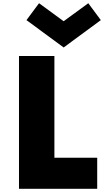

<svg xmlns="http://www.w3.org/2000/svg" viewBox="-20 -1173 646 1193"><path d="M98 0V-825H318V-193H584V0ZM375.5 -878 144.5 -1048 222.5 -1153 375.5 -1041 528.5 -1153 606.5 -1048Z"/></svg>

Font: Spartan Thin Black
Style: Regular
Weight: 900
Version: Version 1.004